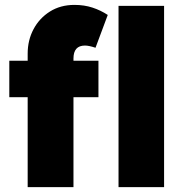

<svg xmlns="http://www.w3.org/2000/svg" viewBox="-20 -764 761 784"><path d="M93 0V-367H18V-516H93V-545Q93 -600 117 -645Q141 -690 184 -717Q227 -744 284 -744Q324 -744 357.5 -733Q391 -722 420 -703L370 -569Q343 -578 327 -578Q280 -578 280 -525V-516H382V-367H280V0ZM464 0V-740H650V0Z"/></svg>

Font: Lexend Deca ExtraBold
Style: Regular
Weight: 800
Designer: Bonnie Shaver-Troup, Thomas Jockin
Foundry: Lexend
Version: Version 1.008; ttfautohint (v1.8.4.7-5d5b)